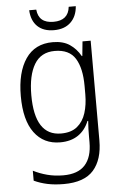

<svg xmlns="http://www.w3.org/2000/svg" viewBox="-63 -771 667 1055"><g transform="rotate(-5 270.5 -244.0)"><path d="M252 -542Q309 -542 345.5 -517.5Q382 -493 405 -452H408L416 -532H461V18Q461 124 410 182Q359 240 246 240Q196 240 156 231.5Q116 223 82 207V152Q117 170 158.5 181Q200 192 247 192Q328 192 367 149Q406 106 406 24V-8Q406 -28 406.5 -49.5Q407 -71 409 -94H405Q385 -44 345 -17Q305 10 246 10Q155 10 103.5 -59.5Q52 -129 52 -262Q52 -393 103 -467.5Q154 -542 252 -542ZM259 -493Q183 -493 146.5 -432Q110 -371 110 -262Q110 -38 255 -38Q311 -38 344 -65Q377 -92 391.5 -138Q406 -184 406 -241V-287Q406 -385 372.5 -439Q339 -493 259 -493ZM396 -728Q392 -672 358 -639.5Q324 -607 266 -607Q208 -607 175 -638.5Q142 -670 139 -728H178Q185 -653 267 -653Q349 -653 357 -728Z"/></g></svg>

Font: Noto Sans Thai Looped SemiCondensed Light
Style: Regular
Weight: 300
Width: 4
Designer: Sasikarn Vongin, Ben Mitchell
Foundry: The Fontpad Ltd
Version: Version 1.001; ttfautohint (v1.8.4.7-5d5b)